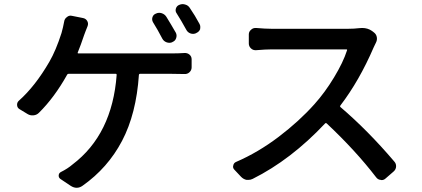

<svg xmlns="http://www.w3.org/2000/svg" viewBox="-20 -850 2040 928"><path d="M944.3 -734.4Q948.2 -727.5 948.2 -719.7Q948.2 -714.8 947.3 -709Q942.4 -696.3 928.7 -690.4L927.7 -689.5Q914.1 -683.6 900.4 -688.5Q886.7 -693.4 879.9 -707Q856.4 -750 834 -785.2Q826.2 -795.9 830.1 -808.6Q834 -821.3 845.7 -826.2Q854.5 -830.1 862.3 -830.1Q868.2 -830.1 875 -828.1Q889.6 -824.2 897.5 -811.5Q922.9 -774.4 944.3 -734.4ZM830.1 -691.4Q835.9 -679.7 831.5 -666Q827.1 -652.3 814.5 -647.5L811.5 -645.5Q798.8 -640.6 785.2 -645.5Q771.5 -650.4 764.6 -663.1Q741.2 -708 719.7 -742.2Q712.9 -753.9 716.8 -766.6Q720.7 -779.3 733.4 -784.2Q741.2 -788.1 749 -788.1Q754.9 -788.1 761.7 -786.1Q776.4 -781.2 784.2 -768.6Q806.6 -732.4 830.1 -691.4ZM355.5 -595.7Q354.5 -591.8 358.4 -591.8H807.6Q842.8 -591.8 871.1 -593.8Q885.7 -594.7 896 -585.9Q906.2 -577.1 906.2 -563.5V-524.4Q906.2 -510.7 896 -501Q885.7 -491.2 871.1 -492.2Q847.7 -493.2 807.6 -493.2H656.2Q652.3 -493.2 651.4 -488.3Q638.7 -299.8 569.8 -168.9Q501 -38.1 378.9 47.9Q365.2 57.6 350.6 57.6Q335.9 57.6 321.3 47.9L271.5 14.6Q262.7 7.8 263.7 -2.9Q264.6 -13.7 274.4 -18.6Q307.6 -35.2 330.1 -54.7Q522.5 -200.2 543.9 -488.3Q543.9 -493.2 540 -493.2H311.5Q306.6 -493.2 304.7 -489.3Q243.2 -378.9 168 -304.7Q157.2 -293.9 141.6 -292.5Q126 -291 113.3 -298.8L73.2 -323.2Q62.5 -330.1 62.5 -343.8Q62.5 -355.5 71.3 -363.3Q150.4 -433.6 218.8 -551.8Q250 -605.5 277.3 -690.4Q285.2 -718.8 290 -745.1Q292 -759.8 303.7 -767.6Q311.5 -774.4 321.3 -774.4Q325.2 -774.4 328.1 -773.4L381.8 -762.7Q395.5 -759.8 401.9 -748Q408.2 -736.3 403.3 -723.6Q399.4 -714.8 394 -700.2Q388.7 -685.5 386.7 -680.7Q370.1 -630.9 355.5 -595.7Z M1715.8 -713.9Q1723.6 -714.8 1730.5 -714.8Q1757.8 -714.8 1778.3 -700.2L1787.1 -693.4Q1798.8 -684.6 1801.3 -670.4Q1803.7 -656.2 1796.9 -643.6Q1790 -629.9 1786.1 -621.1Q1716.8 -460 1625 -339.8Q1622.1 -335.9 1625 -333Q1757.8 -219.7 1885.7 -69.3Q1894.5 -59.6 1894.5 -46.9Q1894.5 -31.2 1881.8 -20.5L1844.7 11.7Q1835.9 20.5 1824.2 20.5Q1822.3 20.5 1820.3 19.5Q1806.6 18.6 1797.9 6.8Q1698.2 -123 1558.6 -253.9Q1554.7 -256.8 1551.8 -253.9Q1386.7 -78.1 1201.2 14.6Q1191.4 19.5 1180.7 19.5Q1176.8 19.5 1171.9 19.5Q1157.2 16.6 1145.5 4.9L1113.3 -29.3Q1106.4 -36.1 1106.4 -44.9Q1106.4 -46.9 1107.4 -49.8Q1109.4 -62.5 1121.1 -67.4Q1227.5 -113.3 1326.7 -188.5Q1425.8 -263.7 1500 -346.7Q1550.8 -403.3 1594.7 -476.1Q1638.7 -548.8 1657.2 -606.4Q1659.2 -611.3 1654.3 -611.3H1292Q1264.6 -611.3 1217.8 -607.4Q1203.1 -606.4 1192.9 -616.2Q1182.6 -626 1182.6 -639.6V-683.6Q1182.6 -697.3 1193.4 -706.1Q1202.1 -714.8 1214.8 -714.8Q1215.8 -714.8 1217.8 -714.8Q1262.7 -710.9 1292 -710.9H1663.1Q1691.4 -710.9 1715.8 -713.9Z"/></svg>

Font: Gen Jyuu GothicL Medium
Style: Regular
Weight: 500
Designer: [Source Han Sans]
Ryoko NISHIZUKA  (kana & ideographs); Paul D. Hunt (Latin, Greek & Cyrillic); Wenlong ZHANG  (bopomofo
Version: Version 1.002.20150607